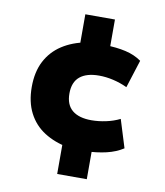

<svg xmlns="http://www.w3.org/2000/svg" viewBox="-84 -710 768 894"><g transform="rotate(10 300.0 -262.5)"><path d="M247 115V-60L275 -16Q210 -28 161.5 -59Q113 -90 86.5 -141.5Q60 -193 60 -264Q60 -335 86.5 -386Q113 -437 161.5 -468.5Q210 -500 275 -512L247 -467V-640H387V-478L360 -515Q417 -514 460.5 -504Q504 -494 536 -471L494 -339Q462 -354 427.5 -362Q393 -370 360 -370Q301 -370 269.5 -344Q238 -318 238 -264Q238 -211 269.5 -185Q301 -159 360 -159Q393 -159 428.5 -166.5Q464 -174 494 -189L535 -57Q501 -35 456.5 -24.5Q412 -14 355 -12L387 -50V115Z"/></g></svg>

Font: Nunito Sans 7pt Black
Style: Regular
Weight: 900
Designer: Vernon Adams
Foundry: Vernon Adams
Version: Version 3.101;gftools[0.9.27]